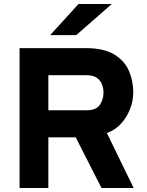

<svg xmlns="http://www.w3.org/2000/svg" viewBox="-20 -941 738 961"><path d="M78 0V-700H411Q499 -700 550.8 -669Q602.5 -638 624.8 -587.5Q647 -537 647 -478Q647 -438.5 632 -398Q617 -357.5 587.8 -324.2Q558.5 -291 515 -275L649 0H488L359 -253.5H222V0ZM222 -389H413Q461 -389 479.5 -416Q498 -443 498 -477.5Q498 -498.5 490.5 -518.5Q483 -538.5 464.5 -551.5Q446 -564.5 413 -564.5H222ZM231 -765 373 -921H539.5L361.5 -765Z"/></svg>

Font: Overpass ExtraBold
Style: Regular
Weight: 800
Designer: Delve Withrington, Dave Bailey, Thomas Jockin
Foundry: Delve Fonts LLC
Version: Version 4.000; ttfautohint (v1.8.3)